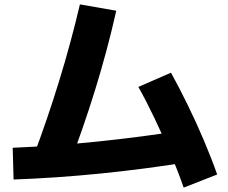

<svg xmlns="http://www.w3.org/2000/svg" viewBox="-20 -794 1040 877"><path d="M132 -78Q196 -248 250 -423.5Q304 -599 345 -774L511 -745Q471 -566 414.5 -383.5Q358 -201 289 -22ZM38 -119Q229 -127 426.5 -147.5Q624 -168 828 -200L849 -55Q637 -21 436 -1Q235 19 42 26ZM819 63Q793 -12 758 -94Q723 -176 685.5 -254.5Q648 -333 612 -397L761 -462Q798 -395 837 -315.5Q876 -236 911 -153.5Q946 -71 972 3Z"/></svg>

Font: M PLUS 1 Thin ExtraBold
Style: Regular
Weight: 800
Version: Version 1.001